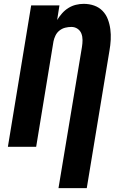

<svg xmlns="http://www.w3.org/2000/svg" viewBox="-20 -763 640 998"><path d="M284 215 406 -519Q409 -537 409 -555Q409 -573 403 -588.5Q397 -604 383 -613.5Q369 -623 351 -623Q335 -623 319 -619Q303 -615 289.5 -604.5Q276 -594 268.5 -578.5Q261 -563 258 -548L168 0H21L142 -735H289L277 -659Q288 -677 302.5 -693.5Q317 -710 335.5 -721.5Q354 -733 374.5 -738Q395 -743 415 -743Q444 -743 469.5 -734Q495 -725 513 -706.5Q531 -688 540.5 -663Q550 -638 553.5 -611Q557 -584 555.5 -556Q554 -528 549 -500L431 215Z"/></svg>

Font: Iosevka Heavy Extended
Style: Italic
Weight: 900
Width: 7
Italic angle: -9°
Monospace: yes
Designer: Belleve Invis
Foundry: Belleve Invis
Version: Version 32.5.0; ttfautohint (v1.8.4)